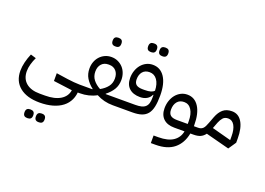

<svg xmlns="http://www.w3.org/2000/svg" viewBox="-157 -1188 2824 2047"><g transform="rotate(20 1255.0 -165.0)"><path d="M347 240Q202 240 121 174Q40 108 40 -10Q40 -56 52.5 -107.5Q65 -159 87 -210L149 -191Q130 -152 118 -109.5Q106 -67 106 -29Q106 56 161.5 103Q217 150 317 150H377Q486 150 551 110.5Q616 71 627 -1L414 -29V-117L543 -98Q577 -93 617.5 -89.5Q658 -86 684 -86V-45L696 -32Q696 32 672.5 82.5Q649 133 604 168Q559 203 494 221.5Q429 240 347 240ZM406 440Q386 440 374 428.5Q362 417 362 391Q362 365 374 353.5Q386 342 406 342H417Q437 342 449 353.5Q461 365 461 391Q461 417 449 428.5Q437 440 417 440ZM277 440Q257 440 245 428.5Q233 417 233 391Q233 365 245 353.5Q257 342 277 342H288Q308 342 320 353.5Q332 365 332 391Q332 417 320 428.5Q308 440 288 440Z M664 -66 684 -86H829L831 -90Q780 -130 752 -176.5Q724 -223 724 -285Q724 -325 737 -360Q750 -395 774 -421.5Q798 -448 831.5 -463.5Q865 -479 905 -479Q945 -479 978.5 -463.5Q1012 -448 1036 -422Q1060 -396 1073 -360.5Q1086 -325 1086 -285Q1086 -223 1058 -176.5Q1030 -130 979 -90L981 -86H1126V-20L1106 0H1092Q1041 0 994 -11.5Q947 -23 905 -46Q863 -23 816 -11.5Q769 0 718 0H664ZM905 -116Q956 -144 986 -182.5Q1016 -221 1016 -275Q1016 -329 987 -361Q958 -393 910 -393H900Q852 -393 823 -361Q794 -329 794 -275Q794 -221 824 -182.5Q854 -144 905 -116ZM899 -599Q879 -599 867 -610.5Q855 -622 855 -648Q855 -674 867 -685.5Q879 -697 899 -697H910Q930 -697 942 -685.5Q954 -674 954 -648Q954 -622 942 -610.5Q930 -599 910 -599Z M1106 -66 1126 -86H1315Q1356 -86 1384 -93Q1412 -100 1429.5 -116Q1447 -132 1454.5 -157.5Q1462 -183 1462 -220V-252H1457Q1443 -219 1410.5 -200Q1378 -181 1334 -181Q1254 -181 1210 -222Q1166 -263 1166 -338Q1166 -382 1179.5 -421Q1193 -460 1217 -489Q1241 -518 1274.5 -535Q1308 -552 1348 -552Q1434 -552 1483 -478Q1532 -404 1532 -270Q1532 -195 1521 -143Q1510 -91 1484.5 -59.5Q1459 -28 1417.5 -14Q1376 0 1315 0H1106ZM1354 -269Q1397 -269 1422.5 -276.5Q1448 -284 1462 -300Q1460 -376 1428 -421Q1396 -466 1342 -466Q1291 -466 1263.5 -433.5Q1236 -401 1236 -348Q1236 -306 1259.5 -287.5Q1283 -269 1334 -269ZM1404 -672Q1384 -672 1372 -683.5Q1360 -695 1360 -721Q1360 -747 1372 -758.5Q1384 -770 1404 -770H1415Q1435 -770 1447 -758.5Q1459 -747 1459 -721Q1459 -695 1447 -683.5Q1435 -672 1415 -672ZM1275 -672Q1255 -672 1243 -683.5Q1231 -695 1231 -721Q1231 -747 1243 -758.5Q1255 -770 1275 -770H1286Q1306 -770 1318 -758.5Q1330 -747 1330 -721Q1330 -695 1318 -683.5Q1306 -672 1286 -672Z M1611 154H1664Q1773 154 1832.5 113.5Q1892 73 1906 0H1789Q1709 0 1665 -42Q1621 -84 1621 -160Q1621 -205 1634.5 -245Q1648 -285 1672 -314.5Q1696 -344 1729.5 -361.5Q1763 -379 1803 -379Q1886 -379 1933.5 -305Q1981 -231 1981 -97V-86H2027V-20L2007 0H1972Q1950 115 1873.5 177.5Q1797 240 1664 240H1611ZM1691 -170Q1691 -126 1714.5 -106Q1738 -86 1789 -86H1911V-117Q1911 -198 1880.5 -245.5Q1850 -293 1797 -293Q1746 -293 1718.5 -259Q1691 -225 1691 -170Z M2138 -58Q2115 -27 2084.5 -13.5Q2054 0 2007 0V-66L2027 -86Q2046 -86 2059.5 -91Q2073 -96 2083.5 -106.5Q2094 -117 2102.5 -134.5Q2111 -152 2120 -176L2148 -250Q2171 -310 2209 -342.5Q2247 -375 2310 -375Q2384 -375 2424.5 -308Q2465 -241 2465 -122V-75L2406 12ZM2178 -137 2395 -79V-122Q2395 -200 2369.5 -244.5Q2344 -289 2298 -289Q2260 -289 2239.5 -266Q2219 -243 2205 -208Z"/></g></svg>

Font: IBM Plex Sans Arabic
Style: Regular
Weight: 400
Designer: Mike Abbink, Paul van der Laan, Pieter van Rosmalen, Wael Morcos, Khajak Apelian
Foundry: Bold Monday
Version: Version 1.1